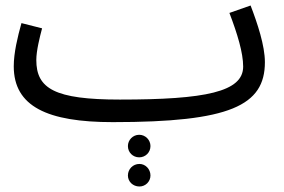

<svg xmlns="http://www.w3.org/2000/svg" viewBox="-20 -423 1033 698"><path d="M390 21C816 21 943 -39 943 -197C943 -257 916 -338 891 -403L814 -376C843 -300 864 -231 864 -181C864 -89 727 -61 416 -61C178 -61 112 -101 112 -205C112 -239 125 -290 133 -320L58 -339C44 -289 30 -231 30 -182C30 -36 152 21 390 21ZM486 149C509 149 527 131 527 108C527 86 509 67 486 67C463 67 445 86 445 108C445 131 463 149 486 149ZM487 255C509 255 527 237 527 215C527 192 509 173 487 173C463 173 445 192 445 215C445 237 463 255 487 255Z"/></svg>

Font: Noto Sans Arabic UI
Style: Regular
Weight: 400
Designer: Monotype Design Team, Nadine Chahine and Nizar Qandah
Foundry: Monotype Imaging Inc.
Version: Version 2.010